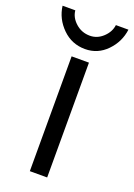

<svg xmlns="http://www.w3.org/2000/svg" viewBox="-176 -807 604 864"><g transform="rotate(20 125.5 -375.0)"><path d="M84 -549.8H167V0H84ZM-32.2 -750H28.8Q31.7 -716.8 60.5 -690.9Q89.4 -665 128.9 -665Q164.1 -665 191.7 -690.9Q219.2 -716.8 223.1 -750H283.2Q275.4 -689.5 232.4 -645.3Q189.5 -601.1 128.9 -601.1Q65.4 -601.1 20.5 -645.3Q-24.4 -689.5 -32.2 -750Z"/></g></svg>

Font: Junction Regular
Style: Regular
Weight: 500
Designer: Caroline Hadilaksono
Foundry: Caroline Hadilaksono
Version: Version 1.056